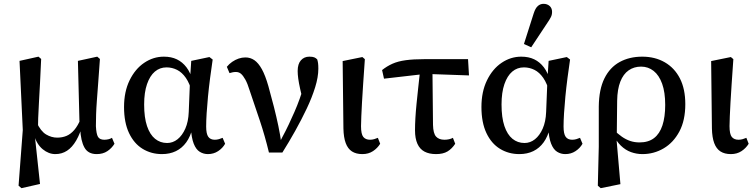

<svg xmlns="http://www.w3.org/2000/svg" viewBox="-20 -792 3944 1003"><path d="M77 178 99 -113 82 -474 181 -496 195 -484Q192 -413 189 -357.5Q186 -302 183.5 -257.5Q181 -213 179.5 -175Q178 -137 178 -100L162 -82L189 169L92 191ZM485 13Q440 13 421 -21.5Q402 -56 399 -118L396 -120L387 -474L488 -496L502 -484Q497 -413 493 -359.5Q489 -306 486 -266Q483 -226 482 -194Q481 -162 481 -133Q483 -92 492 -77Q501 -62 525 -62Q536 -62 546.5 -64.5Q557 -67 565 -72L578 -41Q564 -18 541 -2.5Q518 13 485 13ZM269 13Q234 13 203 -12.5Q172 -38 157 -88L150 -87L171 -153Q193 -106 221 -89.5Q249 -73 279 -73Q305 -73 327 -82Q349 -91 368 -113Q387 -135 403 -174L420 -149H414Q399 -94 378 -58Q357 -22 330 -4.5Q303 13 269 13Z M826 13Q770 13 725 -14.5Q680 -42 654 -97Q628 -152 628 -233Q628 -313 657 -372.5Q686 -432 733.5 -464Q781 -496 836 -496Q875 -496 904 -482Q933 -468 954 -440.5Q975 -413 986 -371H1008L983 -310Q971 -356 951 -385Q931 -414 905 -427Q879 -440 850 -440Q815 -440 789 -418Q763 -396 748 -352.5Q733 -309 733 -246Q733 -178 748 -133.5Q763 -89 790 -67Q817 -45 853 -45Q883 -45 907.5 -64.5Q932 -84 948 -120Q964 -156 966 -207L973 -382L979 -474L1074 -494L1091 -481Q1084 -434 1077.5 -384Q1071 -334 1066.5 -287.5Q1062 -241 1059.5 -200.5Q1057 -160 1057 -131Q1057 -93 1068 -77.5Q1079 -62 1102 -62Q1113 -62 1123.5 -65Q1134 -68 1143 -72L1156 -41Q1143 -18 1119.5 -2.5Q1096 13 1066 13Q1043 13 1023.5 1Q1004 -11 992 -41.5Q980 -72 977 -125L986 -124Q975 -79 953 -48.5Q931 -18 899 -2.5Q867 13 826 13Z M1385 5Q1364 -82 1338 -160Q1312 -238 1284 -320Q1273 -356 1261.5 -376.5Q1250 -397 1239 -406.5Q1228 -416 1212 -416Q1202 -416 1194 -414Q1186 -412 1179 -410L1165 -443Q1177 -458 1193 -469Q1209 -480 1226.5 -486Q1244 -492 1262 -492Q1288 -492 1309 -477.5Q1330 -463 1348 -430.5Q1366 -398 1382 -342Q1398 -285 1411 -233.5Q1424 -182 1434 -134.5Q1444 -87 1450 -42H1438L1454 -74Q1473 -109 1488.5 -142Q1504 -175 1518.5 -208Q1533 -241 1545.5 -276Q1558 -311 1571 -351L1566 -250Q1555 -296 1548 -327.5Q1541 -359 1538 -381.5Q1535 -404 1535 -421Q1535 -458 1552 -477Q1569 -496 1596 -496Q1613 -496 1621.5 -492.5Q1630 -489 1637 -482Q1640 -473 1641.5 -462Q1643 -451 1643 -433Q1643 -390 1626.5 -336.5Q1610 -283 1582.5 -225Q1555 -167 1522 -108Q1489 -49 1455 5Z M1873 13Q1840 13 1818.5 -1Q1797 -15 1786 -44.5Q1775 -74 1774 -121L1770 -473L1873 -494L1886 -483Q1881 -408 1877 -352Q1873 -296 1871 -255.5Q1869 -215 1867.5 -185Q1866 -155 1866 -133Q1866 -91 1878 -76.5Q1890 -62 1913 -62Q1924 -62 1934.5 -65Q1945 -68 1954 -72L1966 -41Q1952 -18 1928.5 -2.5Q1905 13 1873 13Z M1986 -381 1976 -426Q2001 -446 2030 -459Q2059 -472 2099.5 -477.5Q2140 -483 2197 -483H2425L2430 -398L2203 -406ZM2258 13Q2222 13 2197.5 0Q2173 -13 2160.5 -41Q2148 -69 2148 -111Q2148 -141 2150 -175.5Q2152 -210 2156 -250Q2160 -290 2165 -336Q2170 -382 2176 -436H2239L2242 -140Q2243 -95 2258 -78.5Q2273 -62 2302 -62Q2314 -62 2325.5 -64.5Q2337 -67 2346 -72L2358 -41Q2341 -15 2318 -1Q2295 13 2258 13Z M2693 13Q2637 13 2592 -14.5Q2547 -42 2521 -97Q2495 -152 2495 -233Q2495 -313 2524 -372.5Q2553 -432 2600.5 -464Q2648 -496 2703 -496Q2742 -496 2771 -482Q2800 -468 2821 -440.5Q2842 -413 2853 -371H2875L2850 -310Q2838 -356 2818 -385Q2798 -414 2772 -427Q2746 -440 2717 -440Q2682 -440 2656 -418Q2630 -396 2615 -352.5Q2600 -309 2600 -246Q2600 -178 2615 -133.5Q2630 -89 2657 -67Q2684 -45 2720 -45Q2750 -45 2774.5 -64.5Q2799 -84 2815 -120Q2831 -156 2833 -207L2840 -382L2846 -474L2941 -494L2958 -481Q2951 -434 2944.5 -384Q2938 -334 2933.5 -287.5Q2929 -241 2926.5 -200.5Q2924 -160 2924 -131Q2924 -93 2935 -77.5Q2946 -62 2969 -62Q2980 -62 2990.5 -65Q3001 -68 3010 -72L3023 -41Q3010 -18 2986.5 -2.5Q2963 13 2933 13Q2910 13 2890.5 1Q2871 -11 2859 -41.5Q2847 -72 2844 -125L2853 -124Q2842 -79 2820 -48.5Q2798 -18 2766 -2.5Q2734 13 2693 13ZM2717 -562 2768 -722Q2777 -750 2790 -761Q2803 -772 2819 -772Q2839 -772 2851.5 -760.5Q2864 -749 2864 -730Q2864 -715 2858 -703Q2852 -691 2839 -672L2755 -545Z M3103 178 3108 -26V-236Q3109 -325 3137.5 -382.5Q3166 -440 3217 -468Q3268 -496 3335 -496Q3402 -496 3453 -466.5Q3504 -437 3532 -382Q3560 -327 3560 -248Q3560 -163 3529 -105Q3498 -47 3447 -17Q3396 13 3336 13Q3305 13 3276 2.5Q3247 -8 3223 -31.5Q3199 -55 3183 -90H3174L3184 -116Q3207 -93 3228.5 -78Q3250 -63 3272.5 -55.5Q3295 -48 3321 -48Q3367 -48 3396.5 -70.5Q3426 -93 3440.5 -137Q3455 -181 3455 -244Q3455 -310 3439 -354.5Q3423 -399 3394.5 -421.5Q3366 -444 3329 -444Q3292 -444 3264 -424.5Q3236 -405 3220.5 -365.5Q3205 -326 3204 -266L3202 -80L3200 -72L3221 170L3118 191Z M3798 13Q3765 13 3743.5 -1Q3722 -15 3711 -44.5Q3700 -74 3699 -121L3695 -473L3798 -494L3811 -483Q3806 -408 3802 -352Q3798 -296 3796 -255.5Q3794 -215 3792.5 -185Q3791 -155 3791 -133Q3791 -91 3803 -76.5Q3815 -62 3838 -62Q3849 -62 3859.5 -65Q3870 -68 3879 -72L3891 -41Q3877 -18 3853.5 -2.5Q3830 13 3798 13Z"/></svg>

Font: Source Serif 4 18pt Medium
Style: Regular
Weight: 500
Designer: Frank Grießhammer
Foundry: Adobe Systems Incorporated
Version: Version 4.004;hotconv 1.0.116;makeotfexe 2.5.65601